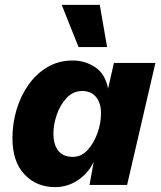

<svg xmlns="http://www.w3.org/2000/svg" viewBox="-20 -758 658 787"><path d="M205 9Q130 9 80.5 -43Q31 -95 31 -192Q31 -252 48 -309Q65 -366 97.5 -411.5Q130 -457 175.5 -483.5Q221 -510 278 -510Q328 -510 369.5 -483Q411 -456 423 -395L447 -500H617L501 0H347L364 -94Q340 -46 298 -18.5Q256 9 205 9ZM279 -115Q313 -115 338.5 -142.5Q364 -170 379 -211Q394 -252 394 -294Q394 -336 373.5 -360.5Q353 -385 317 -385Q280 -385 253.5 -357Q227 -329 213 -288.5Q199 -248 199 -211Q199 -165 219 -140Q239 -115 279 -115ZM389 -738 419 -565H302L233 -738Z"/></svg>

Font: Work Sans
Style: Bold Italic
Weight: 700
Italic angle: -13°
Designer: Wei Huang
Foundry: Wei Huang
Version: Version 2.010; ttfautohint (v1.8.3)